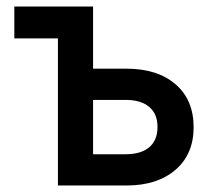

<svg xmlns="http://www.w3.org/2000/svg" viewBox="-20 -570 640 590"><path d="M158 0V-452H24V-550H266V-359H368Q464 -359 519.5 -311Q575 -263 575 -179Q575 -96 519 -48Q463 0 369 0ZM266 -96H366Q413 -96 438.5 -117.5Q464 -139 464 -180Q464 -220 438.5 -241.5Q413 -263 366 -263H266Z"/></svg>

Font: Pitagon Sans Mono SemiBold
Style: Regular
Weight: 600
Monospace: yes
Designer: Travis Tran
Foundry: Pitagon
Version: Version 1.001; ttfautohint (v1.8.4.7-5d5b);gftools[0.9.26]